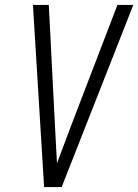

<svg xmlns="http://www.w3.org/2000/svg" viewBox="-20 -755 558 775"><path d="M158 0 113 -735H177L202 -245Q204 -208 206 -170.5Q208 -133 210 -96Q224 -133 238 -170.5Q252 -208 266 -245L454 -735H518L229 0Z"/></svg>

Font: Iosevka SS04 Light
Style: Italic
Weight: 300
Italic angle: -9°
Monospace: yes
Designer: Belleve Invis
Foundry: Belleve Invis
Version: Version 19.0.0; ttfautohint (v1.8.4)